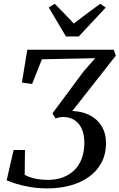

<svg xmlns="http://www.w3.org/2000/svg" viewBox="-20 -1012 646 1038"><path d="M237 6.5Q187 6.5 144 -0.8Q101 -8 68.5 -18.2Q36 -28.5 16 -37L53.5 -201H115L113.5 -67.5Q130.5 -56.5 162.2 -48.2Q194 -40 239.5 -39.5Q283.5 -39.5 319.5 -53Q355.5 -66.5 381.8 -92Q408 -117.5 422 -155Q436 -192.5 436 -241Q436 -285 421.8 -316Q407.5 -347 382 -363.2Q356.5 -379.5 322 -379.5Q310.5 -379.5 300 -377.2Q289.5 -375 280.5 -371.5L263.5 -399L432 -626L495 -697.5L206.5 -691.5L153.5 -558L98.5 -565.5L127.5 -743H595L606 -711L371 -412Q427.5 -409.5 468.2 -387.5Q509 -365.5 531 -327.8Q553 -290 553 -239Q553 -177.5 528 -131.5Q503 -85.5 459.2 -54.8Q415.5 -24 358.5 -8.8Q301.5 6.5 237 6.5ZM336.5 -815 243.5 -972 276 -991.5Q302 -965 328 -938.5Q354 -912 379 -885Q413.5 -912 449.2 -938.2Q485 -964.5 522 -991.5L551.5 -971L406 -815Z"/></svg>

Font: Merriweather 48pt
Style: Italic
Weight: 400
Italic angle: -7.8°
Version: Version 2.101